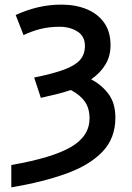

<svg xmlns="http://www.w3.org/2000/svg" viewBox="-20 -572 570 832"><path d="M29 143Q207 112 287.5 65Q368 18 368 -59Q368 -103 347.5 -132Q327 -161 287 -182Q258 -172 225.5 -164Q193 -156 157 -148L128 -236Q212 -253 259.5 -271Q307 -289 327.5 -313Q348 -337 348 -373Q348 -415 315.5 -435.5Q283 -456 239 -456Q193 -456 155.5 -446.5Q118 -437 82 -420L48 -507Q96 -529 145 -540.5Q194 -552 246 -552Q307 -552 355 -532.5Q403 -513 431 -474Q459 -435 459 -376Q459 -329 437 -292.5Q415 -256 375 -228Q420 -205 450 -165Q480 -125 480 -62Q480 27 424 85.5Q368 144 266.5 180.5Q165 217 29 240Z"/></svg>

Font: Noto Sans Mono Condensed SemiBold
Style: Regular
Weight: 600
Width: 3
Designer: Monotype Design Team
Foundry: Monotype Imaging Inc.
Version: Version 2.014